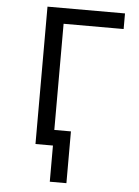

<svg xmlns="http://www.w3.org/2000/svg" viewBox="-60 -760 720 994"><g transform="rotate(5 300.0 -263.0)"><path d="M548.8 -713.9V-632.8H236.8V-81.1H323.2V188H236.8V0H146V-713.9Z"/></g></svg>

Font: Apple Sans Adjectives
Style: Regular
Weight: 400
Monospace: yes
Foundry: Apple Sans Adjectives
Version: Version 0.01